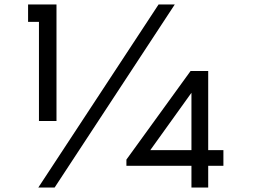

<svg xmlns="http://www.w3.org/2000/svg" viewBox="-20 -845 1163 865"><path d="M155.5 -300H234.5V-825H106.5V-746.5H155.5ZM152.5 0H226L767.5 -825H694.5ZM842.5 0H918V-98H986.5V-168.5H918V-525H838.5L549.5 -126V-98H842.5ZM657 -168.5 842.5 -427V-168.5Z"/></svg>

Font: Spartan Medium
Style: Regular
Weight: 500
Designer: Matt Bailey, Mirko Velimirovic
Foundry: Matt Bailey
Version: Version 1.003; ttfautohint (v1.8.3)